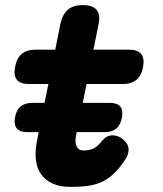

<svg xmlns="http://www.w3.org/2000/svg" viewBox="-20 -725 640 754"><path d="M87 -206Q58 -206 46 -220.5Q34 -235 39 -264Q44 -293 61 -307Q78 -321 107 -321H155L170 -395H93Q60 -395 46.5 -411.5Q33 -428 39 -461Q45 -496 65 -513Q85 -530 120 -530H197L217 -630Q225 -668 246 -686.5Q267 -705 305 -705Q343 -705 359 -686.5Q375 -668 367 -630L347 -530H486Q520 -530 534 -513.5Q548 -497 542 -463Q536 -429 516 -412Q496 -395 462 -395H320L305 -321H411Q440 -321 452 -307Q464 -293 459 -264Q454 -235 437 -220.5Q420 -206 391 -206H281L279 -194Q276 -180 276.5 -169Q277 -158 281 -150Q285 -142 291.5 -138Q298 -134 308 -134Q326 -134 343 -140Q360 -146 381 -172Q398 -193 421 -193.5Q444 -194 463 -178Q485 -159 485 -138Q485 -117 471 -97Q447 -61 423 -39.5Q399 -18 372.5 -7.5Q346 3 317.5 6Q289 9 257 9Q216 9 187 -4Q158 -17 141.5 -40.5Q125 -64 121 -97Q117 -130 125 -170L132 -206Z"/></svg>

Font: Maple Mono NL ExtraBold
Style: Italic
Weight: 800
Italic angle: -10°
Monospace: yes
Designer: subframe7536
Version: Version 7.000